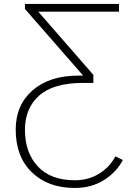

<svg xmlns="http://www.w3.org/2000/svg" viewBox="-20 -724 697 973"><path d="M59.6 -67.4Q59.6 -191.4 145 -266.1Q230.5 -340.8 377 -340.8H401.4L106.4 -678.7V-704.1H583V-665H173.8L453.1 -344.7V-303.7H399.4Q251 -303.7 178.7 -239.7Q106.4 -175.8 106.4 -66.4Q106.4 49.8 171.9 119.6Q237.3 189.5 359.4 189.5Q428.7 189.5 482.9 155.8Q537.1 122.1 564.5 68.4L602.5 86.9Q571.3 147.5 507.8 188Q444.3 228.5 358.4 228.5Q223.6 228.5 141.6 149.4Q59.6 70.3 59.6 -67.4Z"/></svg>

Font: Gothic A1 ExtraLight
Style: Regular
Weight: 275
Designer: HanYang I&C Co.,Ltd.
Foundry: HanYang I&C Co.,Ltd.
Version: Version 2.50